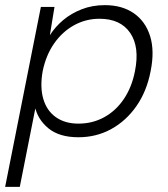

<svg xmlns="http://www.w3.org/2000/svg" viewBox="-30 -527 654 747"><path d="M105 -116 110 -118 47 200H-10L129 -500H182L164 -390Q185 -423 216 -449Q247 -475 288 -491Q329 -507 378 -507Q445 -507 490.5 -475.5Q536 -444 554 -386.5Q572 -329 556 -250Q541 -172 501 -114.5Q461 -57 403 -25Q345 7 275 7Q200 7 157.5 -28.5Q115 -64 105 -116ZM495 -250Q514 -344 476.5 -399Q439 -454 357 -454Q304 -454 258.5 -429Q213 -404 181 -358.5Q149 -313 136 -250Q125 -188 138.5 -142Q152 -96 187.5 -71Q223 -46 275 -46Q330 -46 375.5 -71Q421 -96 452 -142Q483 -188 495 -250Z"/></svg>

Font: Albert Sans Light
Style: Italic
Weight: 300
Italic angle: -11.25°
Designer: Andreas Rasmussen
Foundry: a.Foundry
Version: Version 1.025